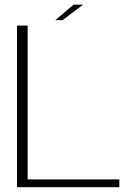

<svg xmlns="http://www.w3.org/2000/svg" viewBox="-20 -782 580 802"><path d="M51 0H478.5V-32.5H95.5V-675H51ZM211 -697.5H241L327 -762.5H287Z"/></svg>

Font: Anybody SemiExpanded ExtraLight
Style: Regular
Weight: 250
Width: 6
Version: Version 1.113;gftools[0.9.25]